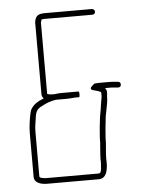

<svg xmlns="http://www.w3.org/2000/svg" viewBox="-48 -671 543 704"><g transform="rotate(-5 223.5 -319.0)"><path d="M226 -313H241C243 -313 244 -316 244 -323C244 -330 243 -334 241 -334H176C169 -334 162 -333 154 -332H143C136 -332 131 -333 127 -335H126V-598C127 -601 128 -605 129 -608V-609H130C134 -610 138 -610 143 -610H316C322 -610 327 -614 327 -620C327 -626 322 -631 316 -631H143C117 -631 108 -623 105 -600V-336C105 -330 107 -325 112 -320L94 -312C80 -305 64 -291 60 -275C55 -254 50 -223 50 -197V-36C50 -15 74 -7 97 -7H287C319 -7 323 -45 321 -80C321 -97 324 -123 325 -139C325 -148 325 -156 326 -165L328 -191L331 -218C333 -249 344 -276 344 -307C345 -313 345 -319 345 -324C345 -329 343 -334 339 -338H350C359 -338 367 -338 374 -337L386 -336C393 -335 398 -339 398 -346C398 -353 395 -356 388 -357L376 -358C367 -359 359 -359 350 -359H327C320 -359 312 -359 303 -358C302 -358 299 -356 296 -353C284 -343 284 -337 296 -334C301 -333 324 -327 324 -323V-309C323 -298 320 -289 319 -279C317 -257 312 -243 310 -220L307 -193L305 -167C304 -158 304 -149 304 -140C303 -123 300 -96 300 -79C301 -70 300 -60 299 -48C298 -35 297 -28 287 -28H97C89 -28 71 -30 71 -36V-197C71 -215 73 -231 76 -247C79 -273 84 -284 104 -293C121 -302 135 -308 156 -311H195C206 -311 215 -312 226 -313Z"/></g></svg>

Font: Electronic
Style: Thn
Weight: 100
Version: Version 1.011